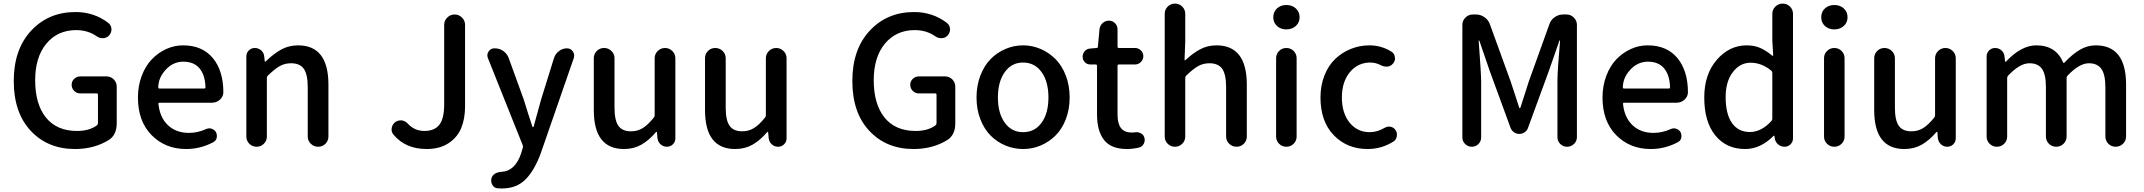

<svg xmlns="http://www.w3.org/2000/svg" viewBox="-20 -817 11936 1069"><path d="M397.5 12.7Q246.1 12.7 151.4 -88.4Q56.6 -189.5 56.6 -366.2Q56.6 -542 153.3 -646Q250 -750 400.4 -750Q503.9 -750 583 -689.5Q600.6 -675.8 600.6 -653.3Q600.6 -634.8 587.9 -620.1Q575.2 -605.5 554.7 -604.5Q553.7 -604.5 551.8 -604.5Q533.2 -604.5 519.5 -614.3Q469.7 -649.4 404.3 -649.4Q300.8 -649.4 238.3 -574.2Q175.8 -499 175.8 -370.1Q175.8 -237.3 235.8 -162.6Q295.9 -87.9 409.2 -87.9Q477.5 -87.9 519.5 -119.1Q525.4 -124 525.4 -130.9V-290Q525.4 -296.9 517.6 -296.9H426.8Q407.2 -296.9 393.1 -311Q378.9 -325.2 378.9 -344.7Q378.9 -364.3 393.1 -377.9Q407.2 -391.6 426.8 -391.6H572.3Q596.7 -391.6 613.3 -375Q629.9 -358.4 629.9 -334V-130.9Q629.9 -65.4 585 -37.1Q503.9 12.7 397.5 12.7Z M1016.6 12.7Q900.4 12.7 824.2 -64.5Q748 -141.6 748 -274.4Q748 -338.9 769 -394.5Q790 -450.2 825.2 -486.8Q860.4 -523.4 905.3 -543.9Q950.2 -564.5 999 -564.5Q1106.4 -564.5 1165 -493.7Q1223.6 -422.9 1223.6 -302.7Q1223.6 -302.7 1223.6 -301.8Q1222.7 -278.3 1204.1 -261.7Q1185.5 -245.1 1160.2 -245.1H868.2Q861.3 -245.1 862.3 -237.3Q870.1 -162.1 915.5 -119.6Q960.9 -77.1 1031.2 -77.1Q1080.1 -77.1 1126 -97.7Q1135.7 -102.5 1145.5 -102.5Q1151.4 -102.5 1157.2 -100.6Q1173.8 -95.7 1182.6 -81.1Q1187.5 -71.3 1187.5 -60.5Q1187.5 -54.7 1186.5 -48.8Q1181.6 -32.2 1166 -24.4Q1094.7 12.7 1016.6 12.7ZM861.3 -330.1Q861.3 -324.2 867.2 -324.2H1117.2Q1124 -324.2 1124 -331.1Q1124 -331.1 1124 -331.1Q1122.1 -399.4 1090.8 -436.5Q1059.6 -473.6 1001 -473.6Q949.2 -473.6 910.2 -436.5Q861.3 -388.7 861.3 -330.1Z M1351.6 -56.6V-502.9Q1351.6 -522.5 1365.2 -536.1Q1378.9 -549.8 1398.4 -549.8Q1418.9 -549.8 1434.1 -536.6Q1449.2 -523.4 1451.2 -502.9L1454.1 -475.6Q1455.1 -473.6 1456.5 -473.6Q1458 -473.6 1459 -474.6Q1502.9 -517.6 1545.4 -541Q1587.9 -564.5 1639.6 -564.5Q1808.6 -564.5 1808.6 -345.7V-57.6Q1808.6 -33.2 1792 -16.6Q1775.4 0 1751.5 0Q1727.5 0 1710.4 -16.6Q1693.4 -33.2 1693.4 -57.6V-332Q1693.4 -403.3 1671.4 -434.1Q1649.4 -464.8 1600.6 -464.8Q1565.4 -464.8 1537.1 -448.7Q1508.8 -432.6 1470.7 -395.5Q1465.8 -389.6 1465.8 -382.8V-56.6Q1465.8 -33.2 1449.2 -16.6Q1432.6 0 1408.7 0Q1384.8 0 1368.2 -16.6Q1351.6 -33.2 1351.6 -56.6Z M2355.5 12.7Q2237.3 12.7 2170.9 -67.4Q2160.2 -80.1 2160.2 -95.7Q2160.2 -100.6 2161.1 -105.5Q2165 -126 2182.6 -138.7Q2195.3 -146.5 2209 -146.5Q2213.9 -146.5 2218.8 -146.5Q2238.3 -142.6 2252 -127Q2289.1 -87.9 2342.8 -87.9Q2399.4 -87.9 2426.3 -122.6Q2453.1 -157.2 2453.1 -236.3V-678.7Q2453.1 -702.1 2470.2 -719.2Q2487.3 -736.3 2510.7 -736.3H2511.7Q2535.2 -736.3 2552.2 -719.2Q2569.3 -702.1 2569.3 -678.7V-224.6Q2569.3 -156.2 2547.9 -104Q2526.4 -51.8 2477.1 -19.5Q2427.7 12.7 2355.5 12.7Z M3136.7 -547.9Q3157.2 -547.9 3169.9 -530.3Q3176.8 -519.5 3176.8 -507.8Q3176.8 -502 3174.8 -494.1L2991.2 35.2Q2956.1 131.8 2905.8 182.1Q2855.5 232.4 2774.4 232.4Q2761.7 232.4 2750 231.4Q2731.4 229.5 2721.7 212.9Q2714.8 201.2 2714.8 188.5Q2714.8 182.6 2715.8 176.8Q2720.7 159.2 2736.3 149.9Q2752 140.6 2772.5 139.6Q2848.6 135.7 2881.8 36.1L2890.6 5.9Q2893.6 -1 2890.6 -7.8L2696.3 -494.1Q2693.4 -502 2693.4 -508.8Q2693.4 -519.5 2700.2 -530.3Q2711.9 -547.9 2732.4 -547.9H2735.4Q2761.7 -547.9 2782.7 -532.7Q2803.7 -517.6 2812.5 -493.2L2895.5 -264.6Q2901.4 -245.1 2918 -192.4Q2934.6 -139.6 2944.3 -111.3Q2945.3 -109.4 2947.8 -109.4Q2950.2 -109.4 2951.2 -112.3L2993.2 -264.6L3064.5 -494.1Q3072.3 -517.6 3092.3 -532.7Q3112.3 -547.9 3136.7 -547.9Z M3454.1 12.7Q3286.1 12.7 3286.1 -204.1V-492.2Q3286.1 -516.6 3302.7 -533.2Q3319.3 -549.8 3343.3 -549.8Q3367.2 -549.8 3384.3 -533.2Q3401.4 -516.6 3401.4 -492.2V-217.8Q3401.4 -147.5 3422.9 -116.7Q3444.3 -85.9 3493.2 -85.9Q3529.3 -85.9 3558.1 -103.5Q3586.9 -121.1 3620.1 -162.1Q3625 -168 3625 -175.8V-492.2Q3625 -516.6 3642.1 -533.2Q3659.2 -549.8 3682.6 -549.8Q3706.1 -549.8 3723.1 -533.2Q3740.2 -516.6 3740.2 -492.2V-46.9Q3740.2 -27.3 3726.6 -13.7Q3712.9 0 3693.4 0Q3672.9 0 3658.2 -13.2Q3643.6 -26.4 3640.6 -46.9L3637.7 -81.1Q3636.7 -83 3635.3 -83Q3633.8 -83 3632.8 -82Q3592.8 -35.2 3550.3 -11.2Q3507.8 12.7 3454.1 12.7Z M4073.2 12.7Q3905.3 12.7 3905.3 -204.1V-492.2Q3905.3 -516.6 3921.9 -533.2Q3938.5 -549.8 3962.4 -549.8Q3986.3 -549.8 4003.4 -533.2Q4020.5 -516.6 4020.5 -492.2V-217.8Q4020.5 -147.5 4042 -116.7Q4063.5 -85.9 4112.3 -85.9Q4148.4 -85.9 4177.2 -103.5Q4206.1 -121.1 4239.3 -162.1Q4244.1 -168 4244.1 -175.8V-492.2Q4244.1 -516.6 4261.2 -533.2Q4278.3 -549.8 4301.8 -549.8Q4325.2 -549.8 4342.3 -533.2Q4359.4 -516.6 4359.4 -492.2V-46.9Q4359.4 -27.3 4345.7 -13.7Q4332 0 4312.5 0Q4292 0 4277.3 -13.2Q4262.7 -26.4 4259.8 -46.9L4256.8 -81.1Q4255.9 -83 4254.4 -83Q4252.9 -83 4252 -82Q4211.9 -35.2 4169.4 -11.2Q4127 12.7 4073.2 12.7Z M5066.4 12.7Q4915 12.7 4820.3 -88.4Q4725.6 -189.5 4725.6 -366.2Q4725.6 -542 4822.3 -646Q4918.9 -750 5069.3 -750Q5172.9 -750 5252 -689.5Q5269.5 -675.8 5269.5 -653.3Q5269.5 -634.8 5256.8 -620.1Q5244.1 -605.5 5223.6 -604.5Q5222.7 -604.5 5220.7 -604.5Q5202.1 -604.5 5188.5 -614.3Q5138.7 -649.4 5073.2 -649.4Q4969.7 -649.4 4907.2 -574.2Q4844.7 -499 4844.7 -370.1Q4844.7 -237.3 4904.8 -162.6Q4964.8 -87.9 5078.1 -87.9Q5146.5 -87.9 5188.5 -119.1Q5194.3 -124 5194.3 -130.9V-290Q5194.3 -296.9 5186.5 -296.9H5095.7Q5076.2 -296.9 5062 -311Q5047.9 -325.2 5047.9 -344.7Q5047.9 -364.3 5062 -377.9Q5076.2 -391.6 5095.7 -391.6H5241.2Q5265.6 -391.6 5282.2 -375Q5298.8 -358.4 5298.8 -334V-130.9Q5298.8 -65.4 5253.9 -37.1Q5172.9 12.7 5066.4 12.7Z M5417 -274.4Q5417 -340.8 5438.5 -396.5Q5460 -452.1 5495.6 -488.3Q5531.2 -524.4 5578.1 -544.4Q5625 -564.5 5676.3 -564.5Q5727.5 -564.5 5773.9 -544.4Q5820.3 -524.4 5856.4 -488.3Q5892.6 -452.1 5914.1 -396.5Q5935.5 -340.8 5935.5 -274.4Q5935.5 -208 5914.1 -152.8Q5892.6 -97.7 5856.4 -62Q5820.3 -26.4 5773.9 -6.8Q5727.5 12.7 5676.3 12.7Q5625 12.7 5578.1 -6.8Q5531.2 -26.4 5495.6 -62Q5460 -97.7 5438.5 -152.8Q5417 -208 5417 -274.4ZM5675.8 -81.1Q5741.2 -81.1 5779.3 -133.8Q5817.4 -186.5 5817.4 -274.4Q5817.4 -362.3 5779.3 -415.5Q5741.2 -468.8 5675.8 -468.8Q5612.3 -468.8 5574.2 -415.5Q5536.1 -362.3 5536.1 -274.4Q5536.1 -186.5 5574.2 -133.8Q5612.3 -81.1 5675.8 -81.1Z M6254.9 12.7Q6166 12.7 6127 -37.6Q6087.9 -87.9 6087.9 -179.7V-450.2Q6087.9 -458 6080.1 -458H6050.8Q6032.2 -458 6020 -470.7Q6007.8 -483.4 6007.8 -501Q6007.8 -519.5 6020 -532.7Q6032.2 -545.9 6050.8 -546.9L6085 -549.8Q6092.8 -549.8 6092.8 -557.6L6101.6 -653.3Q6103.5 -673.8 6118.7 -688Q6133.8 -702.1 6154.3 -702.1Q6173.8 -702.1 6188 -688Q6202.1 -673.8 6202.1 -653.3V-557.6Q6202.1 -549.8 6210 -549.8H6299.8Q6318.4 -549.8 6332 -536.6Q6345.7 -523.4 6345.7 -504.4Q6345.7 -485.4 6332 -471.7Q6318.4 -458 6299.8 -458H6210Q6202.1 -458 6202.1 -450.2V-178.7Q6202.1 -128.9 6221.2 -104Q6240.2 -79.1 6282.2 -79.1Q6290 -79.1 6299.8 -80.1Q6303.7 -81.1 6307.6 -81.1Q6321.3 -81.1 6333 -74.2Q6347.7 -66.4 6351.6 -49.8Q6353.5 -43.9 6353.5 -38.1Q6353.5 -26.4 6347.7 -15.6Q6337.9 1 6320.3 4.9Q6285.2 12.7 6254.9 12.7Z M6464.8 -56.6V-740.2Q6464.8 -763.7 6481.4 -780.3Q6498 -796.9 6522 -796.9Q6545.9 -796.9 6562.5 -780.3Q6579.1 -763.7 6579.1 -740.2V-585.9L6575.2 -484.4Q6575.2 -482.4 6577.1 -481.4Q6579.1 -480.5 6580.1 -482.4Q6621.1 -520.5 6662.1 -542.5Q6703.1 -564.5 6752.9 -564.5Q6921.9 -564.5 6921.9 -345.7V-57.6Q6921.9 -33.2 6905.3 -16.6Q6888.7 0 6864.7 0Q6840.8 0 6823.7 -16.6Q6806.6 -33.2 6806.6 -57.6V-332Q6806.6 -403.3 6784.7 -434.1Q6762.7 -464.8 6713.9 -464.8Q6678.7 -464.8 6650.4 -448.7Q6622.1 -432.6 6584 -395.5Q6579.1 -389.6 6579.1 -382.8V-56.6Q6579.1 -33.2 6562.5 -16.6Q6545.9 0 6522 0Q6498 0 6481.4 -16.6Q6464.8 -33.2 6464.8 -56.6Z M7085 -56.6V-493.2Q7085 -516.6 7101.6 -533.2Q7118.2 -549.8 7142.1 -549.8Q7166 -549.8 7182.6 -533.2Q7199.2 -516.6 7199.2 -493.2V-56.6Q7199.2 -33.2 7182.6 -16.6Q7166 0 7142.1 0Q7118.2 0 7101.6 -16.6Q7085 -33.2 7085 -56.6ZM7069.3 -720.7Q7069.3 -751 7089.8 -770Q7110.4 -789.1 7142.1 -789.1Q7173.8 -789.1 7194.8 -770Q7215.8 -751 7215.8 -720.7Q7215.8 -691.4 7194.8 -672.4Q7173.8 -653.3 7142.1 -653.3Q7110.4 -653.3 7089.8 -672.4Q7069.3 -691.4 7069.3 -720.7Z M7594.7 12.7Q7480.5 12.7 7406.2 -64Q7332 -140.6 7332 -274.4Q7332 -340.8 7354 -396.5Q7376 -452.1 7413.6 -488.3Q7451.2 -524.4 7500.5 -544.4Q7549.8 -564.5 7604.5 -564.5Q7670.9 -564.5 7727.5 -529.3Q7744.1 -518.6 7746.1 -499Q7747.1 -496.1 7747.1 -492.2Q7747.1 -476.6 7736.3 -463.9Q7725.6 -449.2 7706.1 -446.3Q7702.1 -446.3 7698.2 -446.3Q7683.6 -446.3 7669.9 -453.1Q7640.6 -468.8 7609.4 -468.8Q7540 -468.8 7495.6 -415Q7451.2 -361.3 7451.2 -274.4Q7451.2 -187.5 7494.1 -134.3Q7537.1 -81.1 7606.4 -81.1Q7648.4 -81.1 7689.5 -105.5Q7701.2 -112.3 7713.9 -112.3Q7717.8 -112.3 7722.7 -111.3Q7740.2 -107.4 7750 -92.8Q7757.8 -81.1 7757.8 -66.4Q7757.8 -62.5 7756.8 -57.6Q7753.9 -38.1 7737.3 -28.3Q7671.9 12.7 7594.7 12.7Z M8122.1 -51.8V-678.7Q8122.1 -702.1 8139.2 -719.2Q8156.2 -736.3 8179.7 -736.3H8198.2Q8223.6 -736.3 8245.1 -721.2Q8266.6 -706.1 8275.4 -681.6L8390.6 -364.3Q8399.4 -337.9 8415.5 -288.6Q8431.6 -239.3 8438.5 -217.8Q8439.5 -214.8 8441.9 -214.8Q8444.3 -214.8 8445.3 -217.8Q8453.1 -240.2 8468.3 -289.6Q8483.4 -338.9 8492.2 -364.3L8606.4 -681.6Q8614.3 -706.1 8635.7 -721.2Q8657.2 -736.3 8682.6 -736.3H8702.1Q8725.6 -736.3 8742.7 -719.2Q8759.8 -702.1 8759.8 -678.7V-53.7Q8759.8 -31.2 8743.7 -15.6Q8727.5 0 8705.1 0Q8682.6 0 8667 -15.6Q8651.4 -31.2 8651.4 -53.7V-364.3Q8651.4 -424.8 8666 -589.8Q8666 -591.8 8664.1 -591.8Q8662.1 -591.8 8662.1 -589.8L8603.5 -421.9L8487.3 -104.5Q8482.4 -89.8 8468.8 -80.6Q8455.1 -71.3 8439 -71.3Q8422.9 -71.3 8409.7 -80.6Q8396.5 -89.8 8390.6 -104.5L8274.4 -421.9L8216.8 -589.8Q8216.8 -591.8 8214.4 -591.8Q8211.9 -591.8 8212.9 -589.8Q8226.6 -405.3 8226.6 -364.3V-51.8Q8226.6 -30.3 8211.4 -15.1Q8196.3 0 8174.8 0Q8153.3 0 8137.7 -15.1Q8122.1 -30.3 8122.1 -51.8Z M9170.9 12.7Q9054.7 12.7 8978.5 -64.5Q8902.3 -141.6 8902.3 -274.4Q8902.3 -338.9 8923.3 -394.5Q8944.3 -450.2 8979.5 -486.8Q9014.6 -523.4 9059.6 -543.9Q9104.5 -564.5 9153.3 -564.5Q9260.7 -564.5 9319.3 -493.7Q9377.9 -422.9 9377.9 -302.7Q9377.9 -302.7 9377.9 -301.8Q9377 -278.3 9358.4 -261.7Q9339.8 -245.1 9314.5 -245.1H9022.5Q9015.6 -245.1 9016.6 -237.3Q9024.4 -162.1 9069.8 -119.6Q9115.2 -77.1 9185.5 -77.1Q9234.4 -77.1 9280.3 -97.7Q9290 -102.5 9299.8 -102.5Q9305.7 -102.5 9311.5 -100.6Q9328.1 -95.7 9336.9 -81.1Q9341.8 -71.3 9341.8 -60.5Q9341.8 -54.7 9340.8 -48.8Q9335.9 -32.2 9320.3 -24.4Q9249 12.7 9170.9 12.7ZM9015.6 -330.1Q9015.6 -324.2 9021.5 -324.2H9271.5Q9278.3 -324.2 9278.3 -331.1Q9278.3 -331.1 9278.3 -331.1Q9276.4 -399.4 9245.1 -436.5Q9213.9 -473.6 9155.3 -473.6Q9103.5 -473.6 9064.5 -436.5Q9015.6 -388.7 9015.6 -330.1Z M9696.3 12.7Q9591.8 12.7 9530.3 -63Q9468.8 -138.7 9468.8 -274.4Q9468.8 -403.3 9538.6 -483.9Q9608.4 -564.5 9705.1 -564.5Q9747.1 -564.5 9779.8 -550.3Q9812.5 -536.1 9847.7 -506.8Q9848.6 -505.9 9850.6 -506.3Q9852.5 -506.8 9852.5 -509.8L9847.7 -592.8V-739.3Q9847.7 -763.7 9864.7 -780.3Q9881.8 -796.9 9905.8 -796.9Q9929.7 -796.9 9946.3 -780.3Q9962.9 -763.7 9962.9 -739.3V-46.9Q9962.9 -27.3 9949.2 -13.7Q9935.5 0 9916 0Q9895.5 0 9879.9 -13.2Q9864.3 -26.4 9861.3 -46.9L9859.4 -60.5Q9859.4 -61.5 9857.4 -61.5Q9855.5 -61.5 9854.5 -60.5Q9782.2 12.7 9696.3 12.7ZM9722.7 -82Q9787.1 -82 9842.8 -143.6Q9847.7 -148.4 9847.7 -156.2V-411.1Q9847.7 -418 9842.8 -422.9Q9789.1 -467.8 9726.6 -467.8Q9668 -467.8 9627.9 -415.5Q9587.9 -363.3 9587.9 -276.4Q9587.9 -182.6 9623 -132.3Q9658.2 -82 9722.7 -82Z M10135.7 -56.6V-493.2Q10135.7 -516.6 10152.3 -533.2Q10168.9 -549.8 10192.9 -549.8Q10216.8 -549.8 10233.4 -533.2Q10250 -516.6 10250 -493.2V-56.6Q10250 -33.2 10233.4 -16.6Q10216.8 0 10192.9 0Q10168.9 0 10152.3 -16.6Q10135.7 -33.2 10135.7 -56.6ZM10120.1 -720.7Q10120.1 -751 10140.6 -770Q10161.1 -789.1 10192.9 -789.1Q10224.6 -789.1 10245.6 -770Q10266.6 -751 10266.6 -720.7Q10266.6 -691.4 10245.6 -672.4Q10224.6 -653.3 10192.9 -653.3Q10161.1 -653.3 10140.6 -672.4Q10120.1 -691.4 10120.1 -720.7Z M10583 12.7Q10415 12.7 10415 -204.1V-492.2Q10415 -516.6 10431.6 -533.2Q10448.2 -549.8 10472.2 -549.8Q10496.1 -549.8 10513.2 -533.2Q10530.3 -516.6 10530.3 -492.2V-217.8Q10530.3 -147.5 10551.8 -116.7Q10573.2 -85.9 10622.1 -85.9Q10658.2 -85.9 10687 -103.5Q10715.8 -121.1 10749 -162.1Q10753.9 -168 10753.9 -175.8V-492.2Q10753.9 -516.6 10771 -533.2Q10788.1 -549.8 10811.5 -549.8Q10835 -549.8 10852.1 -533.2Q10869.1 -516.6 10869.1 -492.2V-46.9Q10869.1 -27.3 10855.5 -13.7Q10841.8 0 10822.3 0Q10801.8 0 10787.1 -13.2Q10772.5 -26.4 10769.5 -46.9L10766.6 -81.1Q10765.6 -83 10764.2 -83Q10762.7 -83 10761.7 -82Q10721.7 -35.2 10679.2 -11.2Q10636.7 12.7 10583 12.7Z M11041 -56.6V-502.9Q11041 -522.5 11054.7 -536.1Q11068.4 -549.8 11087.9 -549.8Q11108.4 -549.8 11123.5 -536.6Q11138.7 -523.4 11140.6 -502.9L11143.6 -474.6Q11144.5 -472.7 11146 -472.7Q11147.5 -472.7 11148.4 -473.6Q11233.4 -564.5 11317.4 -564.5Q11426.8 -564.5 11466.8 -469.7Q11468.8 -462.9 11474.6 -468.8Q11517.6 -514.6 11559.6 -539.6Q11601.6 -564.5 11648.4 -564.5Q11817.4 -564.5 11817.4 -345.7V-57.6Q11817.4 -33.2 11800.3 -16.6Q11783.2 0 11759.3 0Q11735.4 0 11718.8 -16.6Q11702.1 -33.2 11702.1 -57.6V-332Q11702.1 -402.3 11679.7 -433.6Q11657.2 -464.8 11610.4 -464.8Q11556.6 -464.8 11491.2 -395.5Q11486.3 -389.6 11486.3 -382.8V-57.6Q11486.3 -33.2 11469.2 -16.6Q11452.1 0 11428.2 0Q11404.3 0 11387.7 -16.6Q11371.1 -33.2 11371.1 -57.6V-332Q11371.1 -402.3 11349.1 -433.6Q11327.1 -464.8 11279.3 -464.8Q11225.6 -464.8 11160.2 -395.5Q11155.3 -389.6 11155.3 -382.8V-56.6Q11155.3 -33.2 11138.7 -16.6Q11122.1 0 11098.1 0Q11074.2 0 11057.6 -16.6Q11041 -33.2 11041 -56.6Z"/></svg>

Font: Gen Jyuu Gothic Medium
Style: Regular
Weight: 500
Designer: [Source Han Sans]
Ryoko NISHIZUKA  (kana & ideographs); Paul D. Hunt (Latin, Greek & Cyrillic); Wenlong ZHANG  (bopomofo
Version: Version 1.002.20150607